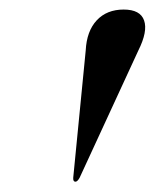

<svg xmlns="http://www.w3.org/2000/svg" viewBox="-20 -814 316 392"><path d="M134 -443Q129 -443 129.5 -451L155 -711Q157 -750.5 177.5 -772.5Q198 -794.5 232.5 -794.5Q266.5 -794.5 274.2 -772.2Q282 -750 262.5 -711L142.5 -451Q138 -443 134 -443Z"/></svg>

Font: Fraunces 144pt SemiBold
Style: Italic
Weight: 600
Italic angle: -16°
Version: Version 1.000;[0bf87f6ff]